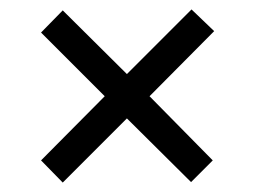

<svg xmlns="http://www.w3.org/2000/svg" viewBox="-20 -557 540 407"><path d="M113 -170 249 -306 385 -171 431 -217 297 -353 434 -491 386 -537 249 -400 113 -535 67 -488 202 -353 67 -217Z"/></svg>

Font: Noto Sans Mono ExtraCondensed
Style: Regular
Weight: 400
Width: 2
Designer: Monotype Design Team
Foundry: Monotype Imaging Inc.
Version: Version 2.014